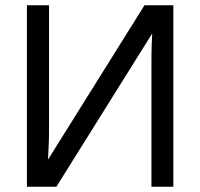

<svg xmlns="http://www.w3.org/2000/svg" viewBox="-20 -708 759 728"><path d="M193.8 0H82V-688H166V-236.8Q166 -169.9 164.1 -145L162.1 -103L527.8 -688H637.2V0H554.2V-457Q554.2 -513.2 555.2 -538.1L557.1 -581.1Z"/></svg>

Font: Libra Sans Modern
Style: Regular
Weight: 400
Foundry: Stefan Peev, Context Ltd
Version: Version 1.000